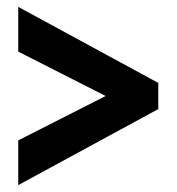

<svg xmlns="http://www.w3.org/2000/svg" viewBox="-20 -601 513 558"><path d="M33 -193V-63L440 -284V-360L33 -581V-451L287 -322Z"/></svg>

Font: Noto Sans Devanagari ExtraCondensed ExtraBold
Style: Regular
Weight: 800
Width: 2
Designer: Jelle Bosma - Monotype Design Team
Foundry: Monotype Imaging Inc.
Version: Version 2.004